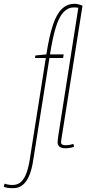

<svg xmlns="http://www.w3.org/2000/svg" viewBox="-147 -770 454 1010"><path d="M-79 220Q-107 220 -127 213L-123 196Q-111 200 -101.5 201.5Q-92 203 -81 203Q-53 203 -35.5 186Q-18 169 -7 138Q4 107 10 66L94 -465H37L39 -478L97 -484Q112 -581 131.5 -639Q151 -697 179 -723.5Q207 -750 245 -750Q250 -750 254.5 -749.5Q259 -749 264.5 -747.5Q270 -746 275.5 -744.5Q281 -743 287 -740L182 -76Q182 -76 180 -64Q178 -52 176 -39Q174 -26 174 -22Q174 -18 176 -14Q178 -10 184 -8Q190 -6 200 -6Q207 -6 216.5 -7.5Q226 -9 239 -13L243 2Q232 6 220 8Q208 10 197 10Q175 10 165.5 1Q156 -8 156 -20Q156 -28 157 -35Q158 -42 159 -52L265 -729Q259 -730 253.5 -730.5Q248 -731 242 -731Q211 -731 187.5 -706.5Q164 -682 147 -627.5Q130 -573 116 -484H188L185 -465H113L28 71Q21 119 7.5 152Q-6 185 -27 202.5Q-48 220 -79 220Z"/></svg>

Font: Georama ExtraCondensed Thin
Style: Italic
Weight: 100
Width: 2
Italic angle: -9°
Designer: Jean-Baptiste Levee
Foundry: Production Type
Version: Version 1.001